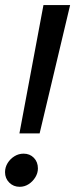

<svg xmlns="http://www.w3.org/2000/svg" viewBox="-20 -723 295 751"><path d="M56 -201.3 150 -703.3H254.3L135 -201.3ZM56.9 7.7Q32.7 7.7 16.2 -8.8Q-0.3 -25.3 -0.3 -49.5Q-0.3 -68.6 9.8 -85.1Q20 -101.6 36.5 -111.8Q53 -122 72.3 -122Q96.7 -122 112.5 -105.7Q128.3 -89.4 128.3 -64.3Q128.3 -46 118.1 -29.4Q107.9 -12.8 92 -2.6Q76 7.7 56.9 7.7Z"/></svg>

Font: Red Hat Display VF
Style: Italic
Weight: 300
Italic angle: -12°
Designer: Pentagram, MCKL
Foundry: Pentagram, MCKL
Version: Version 1.010